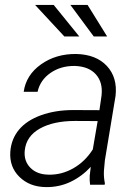

<svg xmlns="http://www.w3.org/2000/svg" viewBox="-20 -761 564 791"><path d="M18.1 0ZM351.1 0Q348.6 -18.6 349.6 -37.1L354 -73.7Q317.4 -34.2 270.3 -11.7Q223.1 10.7 168.5 9.8Q101.6 8.8 59.8 -32.5Q18.1 -73.7 22.5 -136.2Q26.4 -188.5 58.3 -226.8Q90.3 -265.1 149.4 -286.4Q208.5 -307.6 281.7 -307.6L389.6 -307.1L398.4 -367.7Q404.3 -421.9 375 -454.6Q345.7 -487.3 288.6 -489.3Q231 -490.2 188.2 -460.7Q145.5 -431.2 134.8 -382.8H77.6Q87.4 -452.1 148.9 -495.8Q210.4 -539.6 294.4 -538.6Q376 -536.6 420.2 -489.3Q464.4 -441.9 456.1 -366.2L412.1 -100.6L408.2 -58.1Q406.7 -31.7 412.1 -5.9L411.1 0ZM178.2 -41.5Q231.9 -39.6 281 -67.1Q330.1 -94.7 362.3 -145.5L382.3 -262.2L289.1 -262.7Q200.2 -262.7 144 -231.2Q87.9 -199.7 82 -141.1Q77.6 -98.1 104.7 -70.3Q131.8 -42.5 178.2 -41.5ZM306.6 -610.8H245.1L124.5 -740.7H201.2ZM421.4 -610.8H366.2L270 -740.7H340.8Z"/></svg>

Font: Roboto Light
Style: Italic
Weight: 300
Italic angle: -12°
Designer: Google
Version: Version 2.134; 2016; ttfautohint (v1.6)